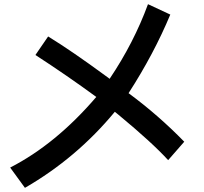

<svg xmlns="http://www.w3.org/2000/svg" viewBox="-20 -838 980 921"><path d="M210.9 -663.1Q323.2 -594.2 486.8 -474.1L505.9 -460Q622.1 -632.8 689.9 -817.9L796.9 -768.1Q717.8 -578.6 596.7 -391.1Q739.7 -285.6 863.8 -158.2L786.6 -69.8Q710 -153.8 548.8 -287.1L530.8 -301.8Q347.7 -80.1 99.6 63L28.8 -34.2Q248.5 -147 441.9 -373Q301.8 -475.6 149.9 -574.2Z"/></svg>

Font: FORM UDPGothic
Style: Bold
Weight: 700
Foundry: Pronama LLC
Version: Version 1.051